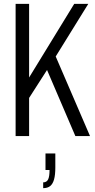

<svg xmlns="http://www.w3.org/2000/svg" viewBox="-20 -706 495 996"><path d="M61 0V-686H131V-304L365 -686H438L269 -413L447 0H371L224 -343L131 -198V0ZM204 270V240Q222 240 229.5 225Q237 210 237 176H216V90H267V163Q267 201 260.5 224.5Q254 248 240.5 259Q227 270 204 270Z"/></svg>

Font: Archivo ExtraCondensed Light
Style: Regular
Weight: 300
Width: 2
Designer: Hector Gatti
Foundry: Omnibus-Type
Version: Version 2.001